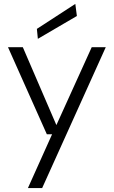

<svg xmlns="http://www.w3.org/2000/svg" viewBox="-20 -744 583 984"><path d="M123 220 247 -56H220L21 -502H97L269 -103L450 -502H522L196 220ZM174 -545 169 -596 366 -724 374 -662Z"/></svg>

Font: DM Sans 16pt Light
Style: Regular
Weight: 300
Version: Version 4.004;gftools[0.9.30]